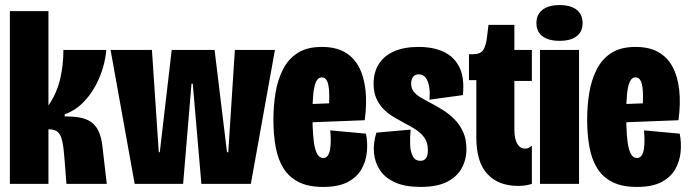

<svg xmlns="http://www.w3.org/2000/svg" viewBox="-20 -725 2718 757"><path d="M19 0V-681H171V-309Q188 -334 199.5 -360.5Q211 -387 217.5 -415Q224 -443 227 -471.5Q230 -500 230 -528H399Q397 -498 386.5 -460.5Q376 -423 356 -386Q336 -349 306 -319Q276 -289 235 -274V-266Q269 -266 294.5 -261.5Q320 -257 338.5 -244.5Q357 -232 368.5 -208Q380 -184 384 -146L401 0H242L234 -102Q231 -144 225.5 -168.5Q220 -193 208.5 -204Q197 -215 174 -215H171V0Z M511 0 416 -528H579L606 -125H610L657 -528H826L875 -125H880L906 -528H1064L969 0H774L740 -395H735L702 0Z M1254 12Q1196 12 1158 -7Q1120 -26 1098 -61Q1076 -96 1067 -145Q1058 -194 1058 -253Q1058 -309 1066.5 -360Q1075 -411 1096 -452Q1117 -493 1154 -516.5Q1191 -540 1249 -540Q1302 -540 1338 -520Q1374 -500 1394.5 -462Q1415 -424 1421 -370.5Q1427 -317 1418 -251L1160 -241V-313L1288 -318L1274 -268Q1279 -322 1278 -355.5Q1277 -389 1270 -404.5Q1263 -420 1249 -420Q1234 -420 1226 -402.5Q1218 -385 1215 -352.5Q1212 -320 1212 -274Q1212 -180 1222 -141Q1232 -102 1254 -102Q1266 -102 1272.5 -111.5Q1279 -121 1281.5 -136.5Q1284 -152 1284 -171.5Q1284 -191 1282 -211L1423 -198Q1430 -163 1426.5 -126Q1423 -89 1405 -57.5Q1387 -26 1350.5 -7Q1314 12 1254 12Z M1638 12Q1578 12 1538.5 -5.5Q1499 -23 1478.5 -53.5Q1458 -84 1454.5 -122Q1451 -160 1464 -202L1599 -214Q1596 -184 1597 -155.5Q1598 -127 1607.5 -109Q1617 -91 1638 -91Q1652 -91 1659.5 -101Q1667 -111 1667 -133Q1667 -162 1654 -181Q1641 -200 1619.5 -214Q1598 -228 1572 -241Q1552 -252 1531 -264.5Q1510 -277 1492.5 -294.5Q1475 -312 1464 -336.5Q1453 -361 1453 -395Q1453 -440 1473.5 -472.5Q1494 -505 1533.5 -522.5Q1573 -540 1631 -540Q1687 -540 1728.5 -521Q1770 -502 1791 -460.5Q1812 -419 1805 -350L1673 -332Q1676 -361 1672 -383.5Q1668 -406 1658 -419Q1648 -432 1631 -432Q1616 -432 1608.5 -421.5Q1601 -411 1601 -395Q1601 -377 1611 -364Q1621 -351 1638 -341Q1655 -331 1676 -320Q1701 -307 1726.5 -291Q1752 -275 1773 -253.5Q1794 -232 1806.5 -203.5Q1819 -175 1819 -137Q1819 -96 1800.5 -62Q1782 -28 1742.5 -8Q1703 12 1638 12Z M2023 8Q1945 8 1901.5 -39Q1858 -86 1858 -183V-409H1829V-511H1842Q1874 -511 1885 -527.5Q1896 -544 1900 -578L1906 -627H2008V-528H2077V-406H2008V-215Q2008 -177 2019.5 -158Q2031 -139 2050 -139Q2058 -139 2064.5 -142Q2071 -145 2077 -151V0Q2064 4 2051 6Q2038 8 2023 8Z M2109 0V-528H2263V0ZM2186 -564Q2143 -564 2119 -582Q2095 -600 2095 -634Q2095 -668 2119 -686.5Q2143 -705 2186 -705Q2230 -705 2253.5 -686.5Q2277 -668 2277 -634Q2277 -600 2253.5 -582Q2230 -564 2186 -564Z M2491 12Q2433 12 2395 -7Q2357 -26 2335 -61Q2313 -96 2304 -145Q2295 -194 2295 -253Q2295 -309 2303.5 -360Q2312 -411 2333 -452Q2354 -493 2391 -516.5Q2428 -540 2486 -540Q2539 -540 2575 -520Q2611 -500 2631.5 -462Q2652 -424 2658 -370.5Q2664 -317 2655 -251L2397 -241V-313L2525 -318L2511 -268Q2516 -322 2515 -355.5Q2514 -389 2507 -404.5Q2500 -420 2486 -420Q2471 -420 2463 -402.5Q2455 -385 2452 -352.5Q2449 -320 2449 -274Q2449 -180 2459 -141Q2469 -102 2491 -102Q2503 -102 2509.5 -111.5Q2516 -121 2518.5 -136.5Q2521 -152 2521 -171.5Q2521 -191 2519 -211L2660 -198Q2667 -163 2663.5 -126Q2660 -89 2642 -57.5Q2624 -26 2587.5 -7Q2551 12 2491 12Z"/></svg>

Font: Bricolage Grotesque 96pt ExtraBold Condensed
Style: Regular
Weight: 800
Width: 3
Version: Version 1.001;gftools[0.9.33.dev8+g029e19f]